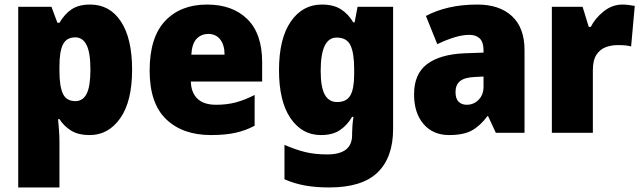

<svg xmlns="http://www.w3.org/2000/svg" viewBox="-20 -583 2817 843"><path d="M376 -563Q462 -563 511 -488.5Q560 -414 560 -277Q560 -138 508 -64Q456 10 374 10Q323 10 291.5 -10Q260 -30 241 -60H235Q237 -35 239 -11Q241 13 241 37V240H60V-553H206L232 -483H241Q264 -522 295 -542.5Q326 -563 376 -563ZM311 -419Q272 -419 256.5 -388Q241 -357 241 -292V-271Q241 -205 256 -172Q271 -139 311 -139Q344 -139 360.5 -171.5Q377 -204 377 -277Q377 -352 360 -385.5Q343 -419 311 -419Z M889 -563Q1001 -563 1066 -499Q1131 -435 1131 -310V-225H818Q819 -177 846.5 -150Q874 -123 929 -123Q976 -123 1015.5 -133.5Q1055 -144 1098 -166V-31Q1059 -10 1014 0Q969 10 906 10Q782 10 709.5 -59.5Q637 -129 637 -273Q637 -419 705 -491Q773 -563 889 -563ZM895 -434Q864 -434 843.5 -413Q823 -392 820 -343H966Q966 -385 947 -409.5Q928 -434 895 -434Z M1393 -563Q1444 -563 1476.5 -542.5Q1509 -522 1531 -485H1537L1550 -553H1706V-17Q1706 108 1638 174Q1570 240 1426 240Q1366 240 1319 231.5Q1272 223 1229 204V53Q1277 74 1319.5 84.5Q1362 95 1417 95Q1526 95 1526 10V1Q1526 -13 1527.5 -32.5Q1529 -52 1532 -70H1526Q1505 -34 1473 -12Q1441 10 1389 10Q1306 10 1255.5 -64Q1205 -138 1205 -275Q1205 -413 1256.5 -488Q1308 -563 1393 -563ZM1458 -418Q1388 -418 1388 -272Q1388 -200 1406 -167.5Q1424 -135 1460 -135Q1502 -135 1518.5 -164.5Q1535 -194 1535 -256V-281Q1535 -349 1519 -383.5Q1503 -418 1458 -418Z M2076 -563Q2173 -563 2228 -512Q2283 -461 2283 -363V0H2157L2123 -73H2120Q2088 -30 2051.5 -10Q2015 10 1952 10Q1881 10 1839.5 -38.5Q1798 -87 1798 -169Q1798 -258 1854.5 -301Q1911 -344 2018 -349L2103 -352V-362Q2103 -398 2086.5 -414Q2070 -430 2041 -430Q2011 -430 1975 -419Q1939 -408 1900 -389L1850 -513Q1895 -537 1951.5 -550Q2008 -563 2076 -563ZM2065 -245Q2019 -243 1999.5 -226.5Q1980 -210 1980 -179Q1980 -150 1993.5 -136.5Q2007 -123 2029 -123Q2060 -123 2081.5 -145Q2103 -167 2103 -202V-247Z M2713 -563Q2727 -563 2741.5 -561Q2756 -559 2767 -557L2751 -379Q2741 -382 2727.5 -383.5Q2714 -385 2692 -385Q2665 -385 2640 -376Q2615 -367 2599 -343Q2583 -319 2583 -274V0H2403V-553H2538L2565 -465H2574Q2593 -503 2630.5 -533Q2668 -563 2713 -563Z"/></svg>

Font: Noto Sans SemiCondensed Black
Style: Regular
Weight: 900
Width: 4
Designer: Monotype Design Team
Foundry: Monotype Imaging Inc.
Version: Version 2.013; ttfautohint (v1.8.4.7-5d5b)